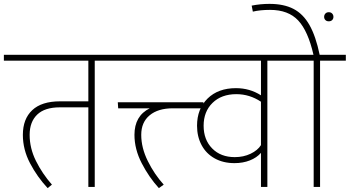

<svg xmlns="http://www.w3.org/2000/svg" viewBox="-33 -965 1805 991"><path d="M589 -652H456V0H423V-411H276Q198 -411 159 -373.5Q120 -336 120 -269Q120 -200 152.5 -134.5Q185 -69 235 -12L213 6Q159 -52 122 -122.5Q85 -193 85 -269Q85 -351 133.5 -396.5Q182 -442 277 -442H423V-652H-13V-682H589Z M926 -652H563V-682H926ZM1017 -437V-406H859Q783 -406 739.5 -370Q696 -334 696 -269Q696 -202 730 -133.5Q764 -65 812 -12L787 6Q736 -50 698.5 -122.5Q661 -195 661 -269Q661 -367 740 -406H577L575 -437Z M1480 -652H1347V0H1314V-176Q1292 -151 1256.5 -137Q1221 -123 1177 -123Q1119 -123 1075 -147.5Q1031 -172 1007.5 -216Q984 -260 984 -316Q984 -403 1038.5 -456.5Q1093 -510 1185 -510Q1256 -510 1314 -473V-652H882V-682H1480ZM1314 -216V-440Q1255 -479 1187 -479Q1110 -479 1064 -434Q1018 -389 1018 -316Q1018 -244 1062 -199Q1106 -154 1179 -154Q1224 -154 1260.5 -171.5Q1297 -189 1314 -216Z M1752 -652H1619V0H1586V-652H1454V-682H1585Q1557 -805 1506 -859.5Q1455 -914 1361 -914Q1310 -914 1272 -905L1266 -936Q1311 -945 1358 -945Q1432 -945 1482 -919Q1532 -893 1564.5 -835.5Q1597 -778 1617 -682H1752ZM1640 -878Q1640 -888 1646.5 -895Q1653 -902 1664 -902Q1675 -902 1681.5 -895Q1688 -888 1688 -878Q1688 -868 1681.5 -861.5Q1675 -855 1664 -855Q1653 -855 1646.5 -861.5Q1640 -868 1640 -878Z"/></svg>

Font: FiraGO UltraLight
Style: Regular
Weight: 200
Designer: bBox Type
Foundry: bBox Type GmbH
Version: Version 1.001